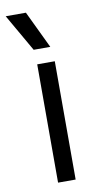

<svg xmlns="http://www.w3.org/2000/svg" viewBox="-93 -757 420 796"><g transform="rotate(-10 117.5 -358.5)"><path d="M85 -498H159V0H85ZM-9 -717H76L151 -560H81Z"/></g></svg>

Font: Chakra Petch
Style: Regular
Weight: 400
Designer: Katatrad Aksorn Co.,Ltd.
Foundry: Cadson Demak Co.,Ltd.
Version: Version 1.000; ttfautohint (v1.6)